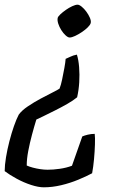

<svg xmlns="http://www.w3.org/2000/svg" viewBox="-41 -520 566 819"><path d="M146 279Q123 279 92 269Q61 259 30.5 242.5Q0 226 -21 210Q-21 185 -15.5 151.5Q-10 118 -1 83Q8 48 18.5 18Q29 -12 39 -31Q52 -49 78 -66.5Q104 -84 132 -99Q160 -114 183 -125.5Q206 -137 213 -142Q219 -157 224 -181Q229 -205 233.5 -229.5Q238 -254 239 -269Q247 -272 259 -278Q271 -284 287 -287Q294 -265 296.5 -233.5Q299 -202 297 -169Q295 -136 288 -105Q271 -91 245.5 -76.5Q220 -62 194 -49Q168 -36 146.5 -25.5Q125 -15 114 -10Q105 19 95.5 54.5Q86 90 79.5 124Q73 158 73 186Q84 191 99 195Q114 199 130.5 201.5Q147 204 162 204Q186 204 214 200Q242 196 266 187L310 62Q319 58 333.5 54.5Q348 51 363 51Q365 66 364 96.5Q363 127 360 159.5Q357 192 352 219Q328 232 293 246.5Q258 261 220 270Q182 279 146 279ZM256 -360Q249 -360 239 -369Q229 -378 220.5 -391.5Q212 -405 207.5 -419Q203 -433 205 -443Q206 -449 216 -458.5Q226 -468 239.5 -477.5Q253 -487 267 -493.5Q281 -500 290 -500Q297 -500 307.5 -491.5Q318 -483 327.5 -470Q337 -457 342.5 -444Q348 -431 346 -422Q344 -414 333.5 -403.5Q323 -393 308 -383Q293 -373 279 -366.5Q265 -360 256 -360Z"/></svg>

Font: Texturina 12pt
Style: Italic
Weight: 400
Italic angle: -11°
Designer: Guillermo Torres Carreño
Foundry: Omnibus-Type
Version: Version 1.002